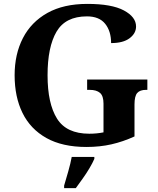

<svg xmlns="http://www.w3.org/2000/svg" viewBox="-20 -744 810 985"><path d="M424 10Q300 10 218 -36Q136 -82 95.5 -164.5Q55 -247 55 -358Q55 -466 97.5 -548.5Q140 -631 223 -677.5Q306 -724 428 -724Q553 -724 615.5 -690.5Q678 -657 678 -608Q678 -573 645 -548Q612 -523 550 -523Q550 -584 519.5 -622Q489 -660 426 -660Q316 -660 270 -581.5Q224 -503 224 -358Q224 -213 272.5 -135.5Q321 -58 438 -58Q477 -58 511 -65V-212Q511 -252 493 -267.5Q475 -283 440 -283H427V-336H736V-283H729Q698 -283 684 -267Q670 -251 670 -208V-44Q611 -17 551.5 -3.5Q492 10 424 10ZM309 208Q318 178 330 136Q342 94 348 61H464V71Q455 92 439 119Q423 146 404 172.5Q385 199 369 221H309Z"/></svg>

Font: Noto Serif Sinhala
Style: Bold
Weight: 700
Designer: Jelle Bosma - Monotype Design Team
Foundry: Monotype Imaging Inc.
Version: Version 2.007; ttfautohint (v1.8.4.7-5d5b)